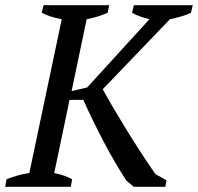

<svg xmlns="http://www.w3.org/2000/svg" viewBox="-40 -720 763 740"><path d="M476 -700H703L696 -671Q678 -662 656 -656Q634 -650 615 -646L356 -376Q374 -343 397.5 -303Q421 -263 447.5 -220Q474 -177 502.5 -133Q531 -89 559 -49L602 -25L597 0H476L447 -24Q402 -93 360 -173Q318 -253 281 -335H228L169 -53Q210 -45 238 -29L233 0H-20L-15 -29Q30 -47 73 -53L198 -646Q176 -650 156.5 -656Q137 -662 121 -671L128 -700H381L375 -671Q341 -655 294 -646L236 -369L296 -383L536 -646Q516 -651 500 -656.5Q484 -662 469 -671Z"/></svg>

Font: PTSerif
Style: Italic
Weight: 400
Italic angle: -12°
Designer: A.Korolkova, O.Umpeleva, V.Yefimov
Foundry: ParaType Ltd
Version: Version 1.000W OFL; ttfautohint (v1.2) -l 8 -r 50 -G 200 -x 